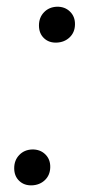

<svg xmlns="http://www.w3.org/2000/svg" viewBox="-20 -554 271 580"><path d="M77.1 -102.5Q101.1 -103 116.7 -87.9Q132.3 -72.8 131.8 -48.8Q131.3 -24.9 115.7 -10Q100.1 4.9 76.7 5.9Q53.2 6.8 38.1 -7.6Q22.9 -22 22.9 -45.9Q22.9 -69.8 38.1 -85.7Q53.2 -101.6 77.1 -102.5ZM151.9 -533.7Q175.8 -534.2 191.4 -519Q207 -503.9 206.5 -480Q206.1 -456.1 190.4 -441.2Q174.8 -426.3 151.4 -425.3Q127.9 -424.3 112.8 -438.7Q97.7 -453.1 97.7 -477.1Q97.7 -501 112.8 -516.8Q127.9 -532.7 151.9 -533.7Z"/></svg>

Font: TypoPRO Roboto
Style: Italic
Weight: 400
Italic angle: -12°
Designer: Google
Version: Version 2.136; 2016